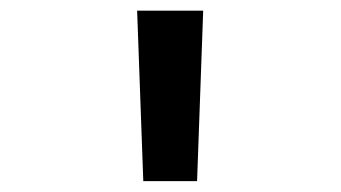

<svg xmlns="http://www.w3.org/2000/svg" viewBox="-20 -713 626 352"><path d="M242.7 -380.9 231.4 -693.4H352.5L341.3 -380.9Z"/></svg>

Font: Caskaydia Cove Medium
Style: Regular
Weight: 500
Monospace: yes
Designer: Aaron Bell
Foundry: Saja Typeworks
Version: Version 4.300; ttfautohint (v1.8.3)